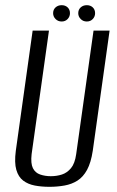

<svg xmlns="http://www.w3.org/2000/svg" viewBox="-20 -709 453 741"><path d="M171 12Q140 12 114 7Q88 2 69.5 -12Q51 -26 43 -53.5Q35 -81 41 -127L106 -591H169L102 -114Q98 -78 107 -60Q116 -42 135 -35.5Q154 -29 176 -29Q199 -29 219 -35.5Q239 -42 254 -60Q269 -78 274 -114L341 -591H403L338 -127Q331 -81 316 -53.5Q301 -26 279 -12Q257 2 229 7Q201 12 171 12ZM218 -626Q204 -626 194.5 -635.5Q185 -645 185 -658Q185 -672 194.5 -680.5Q204 -689 218 -689Q232 -689 241 -680.5Q250 -672 250 -658Q250 -645 241 -635.5Q232 -626 218 -626ZM315 -626Q301 -626 291.5 -635.5Q282 -645 282 -658Q282 -672 291.5 -680.5Q301 -689 315 -689Q329 -689 338 -680.5Q347 -672 347 -658Q347 -645 338 -635.5Q329 -626 315 -626Z"/></svg>

Font: Alumni Sans
Style: Italic
Weight: 400
Italic angle: -8°
Version: Version 1.016